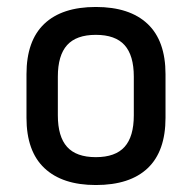

<svg xmlns="http://www.w3.org/2000/svg" viewBox="-20 -520 551 551"><path d="M255 11Q159 11 107.5 -37.5Q56 -86 56 -182V-307Q56 -403 107 -451.5Q158 -500 255 -500Q352 -500 403.5 -451.5Q455 -403 455 -307V-182Q455 -86 404 -37.5Q353 11 255 11ZM255 -69Q311 -69 337.5 -98.5Q364 -128 364 -189V-300Q364 -361 337.5 -390.5Q311 -420 255 -420Q199 -420 172.5 -390.5Q146 -361 146 -300V-189Q146 -128 172.5 -98.5Q199 -69 255 -69Z"/></svg>

Font: Sofia Sans Semi Condensed Medium
Style: Regular
Weight: 500
Designer: Botio Nikoltchev, Ani Petrova
Foundry: lettersoup
Version: Version 4.100